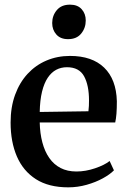

<svg xmlns="http://www.w3.org/2000/svg" viewBox="-20 -793 548 824"><path d="M273 11Q189 11 134.2 -24Q79.5 -59 52.5 -121.5Q25.5 -184 25.5 -267Q25.5 -333.5 44.8 -386.2Q64 -439 98.5 -476.2Q133 -513.5 179.5 -533.2Q226 -553 280.5 -553Q375 -553 427 -502.8Q479 -452.5 481.5 -358.5Q481.5 -327 479.8 -305Q478 -283 474.5 -267.5H150.5Q151.5 -220.5 161.8 -181.8Q172 -143 191.5 -115Q211 -87 240 -72Q269 -57 308 -57Q347.5 -57 388 -70.8Q428.5 -84.5 450.5 -102L469 -62Q452 -44.5 421.5 -27.8Q391 -11 352.2 0Q313.5 11 273 11ZM150.5 -312.5 359.5 -315.5Q361 -326.5 361.5 -338.8Q362 -351 362 -362Q362 -427 340.8 -465.8Q319.5 -504.5 267.5 -504.5Q242 -504.5 221.2 -493.5Q200.5 -482.5 185 -459.5Q169.5 -436.5 160.5 -400Q151.5 -363.5 150.5 -312.5ZM271.5 -625Q239.5 -625 221.8 -645Q204 -665 204 -694Q204 -726 223.8 -749.5Q243.5 -773 280 -773H281Q313 -773 330.5 -753.5Q348 -734 348 -705Q348 -673 328.5 -649Q309 -625 272.5 -625Z"/></svg>

Font: Merriweather 60pt SemiBold
Style: Regular
Weight: 600
Version: Version 2.100